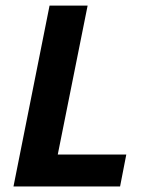

<svg xmlns="http://www.w3.org/2000/svg" viewBox="-20 -672 539 692"><path d="M28.6 0 158.6 -651.8H295.8L188.2 -115.1H435.2L412.8 0Z"/></svg>

Font: Source Sans 3 VF
Style: Italic
Weight: 200
Italic angle: -11°
Designer: Paul D. Hunt
Foundry: Adobe Systems Incorporated
Version: Version 3.042;hotconv 1.0.118;makeotfexe 2.5.65603